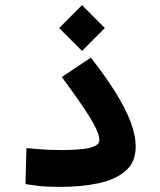

<svg xmlns="http://www.w3.org/2000/svg" viewBox="-20 -727 626 751"><path d="M218.8 3.9Q188.5 3.9 167 2.9Q145.5 2 125.5 -0.5Q105.5 -2.9 79.6 -6.8L83.5 -147.9Q108.9 -145.5 128.7 -143.8Q148.4 -142.1 170.7 -141.1Q192.9 -140.1 223.6 -140.1Q269.5 -140.1 302 -143.8Q334.5 -147.5 351.6 -156Q368.7 -164.6 368.7 -178.2Q368.7 -207 334.7 -262.9Q300.8 -318.8 221.7 -425.8L335.4 -501.5Q392.1 -429.2 431.2 -366.7Q470.2 -304.2 490.5 -251.2Q510.7 -198.2 510.7 -152.8Q510.7 -92.8 471.2 -58.6Q431.6 -24.4 365.5 -10.3Q299.3 3.9 218.8 3.9ZM300.8 -527.8 211.4 -617.2 300.8 -707 390.1 -617.2Z"/></svg>

Font: Cascadia Mono
Style: Regular
Weight: 400
Monospace: yes
Designer: Aaron Bell
Foundry: Saja Typeworks
Version: Version 2404.023